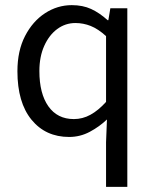

<svg xmlns="http://www.w3.org/2000/svg" viewBox="-20 -518 595 743"><path d="M390.4 205.1V32.4L393.9 -55.7Q365 -28 327.6 -8Q290.2 12 247.6 12Q156.5 12 101.9 -54.7Q47.4 -121.4 47.4 -242.4Q47.4 -321.3 76.9 -378.5Q106.4 -435.7 154.3 -466.9Q202.3 -498.1 257.7 -498.1Q300.2 -498.1 332.5 -483.3Q364.8 -468.5 396.5 -439.9H399.3L407 -486.1H472.7V205.1ZM265.8 -57.2Q299.7 -57.2 330 -73.9Q360.4 -90.5 390.4 -123.6V-378.3Q359.6 -406.2 330.9 -417.6Q302.2 -428.9 271.9 -428.9Q233 -428.9 201.5 -405.7Q170.1 -382.5 151.2 -340.5Q132.4 -298.5 132.4 -243.2Q132.4 -155.9 167.2 -106.6Q202.1 -57.2 265.8 -57.2Z"/></svg>

Font: Source Sans 3
Style: Regular
Weight: 200
Designer: Paul D. Hunt
Foundry: Adobe
Version: Version 3.046;hotconv 1.0.118;makeotfexe 2.5.65603